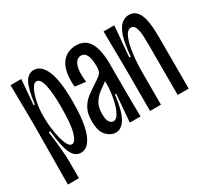

<svg xmlns="http://www.w3.org/2000/svg" viewBox="-132 -755 1199 1101"><g transform="rotate(-30 468.0 -204.0)"><path d="M32 130 35 -274 32 -528H103L89 -362H97Q110 -463 132 -500Q154 -537 189 -537Q239 -537 266.5 -472Q294 -407 294 -269Q294 -129 266.5 -59.5Q239 10 189 10Q150 10 129 -34.5Q108 -79 97 -185H87Q97 -102 101 -56.5Q105 -11 105 13V130ZM168 -58Q191 -58 206 -109.5Q221 -161 221 -276Q221 -370 209 -421.5Q197 -473 171 -473Q153 -473 138.5 -444Q124 -415 115 -372Q106 -329 106 -287V-265Q106 -239 110 -203.5Q114 -168 122 -135Q130 -102 141.5 -80Q153 -58 168 -58Z M420 10Q388 10 360 -19Q332 -48 332 -116Q332 -166 349 -197.5Q366 -229 392.5 -249.5Q419 -270 448 -289Q478 -308 492 -319.5Q506 -331 510 -343Q514 -355 514 -375Q514 -398 510.5 -420.5Q507 -443 496 -458Q485 -473 464 -473Q453 -473 439.5 -463.5Q426 -454 418 -423Q410 -392 417 -328L346 -337Q341 -398 350.5 -437Q360 -476 379 -498Q398 -520 421.5 -529Q445 -538 469 -538Q531 -538 558.5 -489Q586 -440 586 -350V-241Q586 -181 586.5 -120.5Q587 -60 588 0H517Q521 -46 524.5 -91.5Q528 -137 532 -183H524Q512 -81 485.5 -35.5Q459 10 420 10ZM440 -53Q457 -53 470.5 -73Q484 -93 493.5 -124.5Q503 -156 508 -191Q513 -226 513 -257V-277Q491 -261 465.5 -242.5Q440 -224 422 -196Q404 -168 404 -121Q404 -83 415.5 -68Q427 -53 440 -53Z M651 0V-271L648 -528H719L701 -325H711Q717 -407 732.5 -453.5Q748 -500 770.5 -519Q793 -538 821 -538Q863 -538 885 -494Q907 -450 907 -342V0H834V-333Q834 -360 832.5 -392Q831 -424 822.5 -446.5Q814 -469 795 -469Q770 -469 754 -431.5Q738 -394 730.5 -334Q723 -274 723 -206V0Z"/></g></svg>

Font: Bricolage Grotesque 48pt Condensed Light
Style: Regular
Weight: 300
Width: 3
Designer: Mathieu Triay
Foundry: Atelier Triay
Version: Version 1.000; ttfautohint (v1.8.4.7-5d5b);gftools[0.9.32]